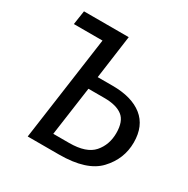

<svg xmlns="http://www.w3.org/2000/svg" viewBox="-157 -829 950 969"><g transform="rotate(30 318.0 -344.5)"><path d="M327.1 -76.2Q426.8 -76.2 467.8 -123Q508.8 -169.9 508.8 -238.3Q508.8 -306.6 473.6 -334Q438 -361.8 368.2 -361.8H274.9L234.9 -76.2ZM373 -436Q484.9 -436 546.9 -386.7Q608.9 -337.4 608.9 -241.2Q608.9 -145 541 -72.8Q473.1 0 312 0H129.9L214.8 -607.9H47.9L60.1 -689H320.8L286.1 -436Z"/></g></svg>

Font: FiraSans-Italic
Style: Italic
Weight: 400
Italic angle: -8°
Designer: Carrois Corporate & Edenspiekermann AG
Foundry: Carrois Corporate GbR & Edenspiekermann AG
Version: Version 3.106;PS 003.106;hotconv 1.0.70;makeotf.lib2.5.58329